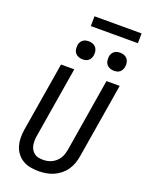

<svg xmlns="http://www.w3.org/2000/svg" viewBox="-201 -1220 1003 1322"><g transform="rotate(20 300.0 -559.0)"><path d="M255 8Q224 8 194 2.5Q164 -3 139 -18Q114 -33 96.5 -56Q79 -79 70.5 -107Q62 -135 61.5 -165.5Q61 -196 66 -227L150 -735H247L161 -214Q158 -196 158 -179Q158 -162 161 -146Q164 -130 172.5 -116Q181 -102 193.5 -92.5Q206 -83 222.5 -79.5Q239 -76 256 -76Q272 -76 288.5 -79Q305 -82 320.5 -89.5Q336 -97 349.5 -109Q363 -121 372.5 -136Q382 -151 387 -167Q392 -183 395 -199L483 -735H580L489 -185Q485 -159 475.5 -132.5Q466 -106 450 -83Q434 -60 411 -41.5Q388 -23 362 -12Q336 -1 308.5 3.5Q281 8 255 8ZM506 -819Q490 -819 475.5 -825Q461 -831 452 -842.5Q443 -854 441 -869.5Q439 -885 441 -901Q443 -912 448.5 -922Q454 -932 463.5 -939Q473 -946 484 -948.5Q495 -951 506 -951Q522 -951 536.5 -945Q551 -939 559.5 -927.5Q568 -916 570.5 -900.5Q573 -885 570 -869Q568 -858 562.5 -848Q557 -838 548 -831Q539 -824 528 -821.5Q517 -819 506 -819ZM276 -819Q260 -819 245.5 -825Q231 -831 222 -842.5Q213 -854 211 -869.5Q209 -885 211 -901Q213 -912 218.5 -922Q224 -932 233.5 -939Q243 -946 254 -948.5Q265 -951 276 -951Q292 -951 306.5 -945Q321 -939 329.5 -927.5Q338 -916 340.5 -900.5Q343 -885 340 -869Q338 -858 332.5 -848Q327 -838 318 -831Q309 -824 298 -821.5Q287 -819 276 -819ZM597 -1054H252L253 -1126H598Z"/></g></svg>

Font: Iosevka Custom Medium
Style: Italic
Weight: 500
Italic angle: -9°
Designer: Belleve Invis
Foundry: Belleve Invis
Version: Version 27.0.1